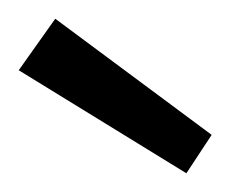

<svg xmlns="http://www.w3.org/2000/svg" viewBox="-20 -754 246 205"><path d="M179 -569 0 -679 39 -734 206 -610Z"/></svg>

Font: DM Sans 9pt Light
Style: Regular
Weight: 300
Version: Version 4.004;gftools[0.9.30]